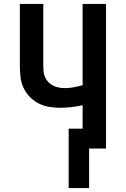

<svg xmlns="http://www.w3.org/2000/svg" viewBox="-20 -755 640 976"><path d="M329 201V-101H400V-220Q372 -214 343 -210.5Q314 -207 285 -207Q257 -207 228.5 -212Q200 -217 175 -230Q150 -243 130 -264Q110 -285 98.5 -311Q87 -337 84 -365.5Q81 -394 81 -422V-735H200V-422Q200 -407 201.5 -391.5Q203 -376 209 -362.5Q215 -349 226 -337.5Q237 -326 250.5 -319.5Q264 -313 279 -310Q294 -307 309 -307Q332 -307 355 -311.5Q378 -316 400 -322V-735H519V0H433V201Z"/></svg>

Font: Iosevka SS04 Extended
Style: Bold
Weight: 700
Width: 7
Monospace: yes
Designer: Belleve Invis
Foundry: Belleve Invis
Version: Version 19.0.0; ttfautohint (v1.8.4)